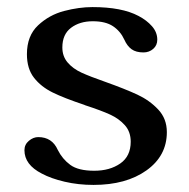

<svg xmlns="http://www.w3.org/2000/svg" viewBox="-20 -522 534 542"><path d="M220 -225 218 -226Q161 -245 128.5 -261Q96 -277 76 -302.5Q56 -328 56 -369Q56 -421 87.5 -450.5Q119 -480 161 -491Q203 -502 241 -502Q324 -502 371 -477Q394 -465 409 -448Q424 -431 424 -410Q424 -394 412.5 -384Q401 -374 385 -374Q364 -374 351.5 -383Q339 -392 331 -410Q320 -434 299 -448Q278 -462 242 -462Q205 -462 180.5 -443.5Q156 -425 156 -388Q156 -363 171 -345.5Q186 -328 210 -317Q234 -306 277 -291Q333 -271 367.5 -255Q402 -239 426.5 -213Q451 -187 451 -149Q451 -82 393.5 -41Q336 0 244 0Q201 0 162.5 -9Q124 -18 98 -32Q49 -57 49 -98Q49 -114 61.5 -124.5Q74 -135 88 -135Q127 -135 143 -99Q156 -73 178.5 -56.5Q201 -40 246 -40Q290 -40 319.5 -60.5Q349 -81 349 -122Q349 -150 332.5 -168.5Q316 -187 291 -198.5Q266 -210 220 -225Z"/></svg>

Font: Marmelad for Arash.Academy
Style: Regular
Weight: 400
Designer: Manvel Shmavonyan
Foundry: Cyreal
Version: Version 1.110;Glyphs 3.2 (3202)